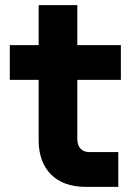

<svg xmlns="http://www.w3.org/2000/svg" viewBox="-20 -725 540 745"><path d="M439 0V-135H325C296 -135 280 -156 280 -185V-415H449V-550H280V-705H130V-550H18V-415H130V-180C130 -68 198 0 310 0Z"/></svg>

Font: Tekne LDO ExtraBold
Style: Regular
Weight: 800
Monospace: yes
Designer: Alessio Laiso, Mario Rullo, Paolo Rosset
Foundry: Alessio Laiso
Version: Version 1.000;hotconv 1.0.109;makeotfexe 2.5.65596